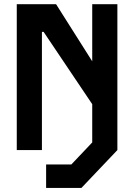

<svg xmlns="http://www.w3.org/2000/svg" viewBox="-20 -716 640 916"><path d="M540 -174.5 420 -153.5V-36.5L320.5 68.5H200V180.5H368.5L540 0ZM420 -696V-423.5L247.5 -696H60V0H180V-564H188L420 -219V0H540V-696Z"/></svg>

Font: Kode
Style: Regular
Weight: 400
Monospace: yes
Designer: Isa Ozler
Foundry: Kadena LLC
Version: Version 1.000;gftools[0.9.28]